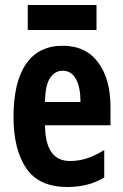

<svg xmlns="http://www.w3.org/2000/svg" viewBox="-20 -738 491 768"><path d="M231 -555Q323 -555 372.5 -488.5Q422 -422 422 -310V-237H160Q161 -164 186 -129Q211 -94 259 -94Q295 -94 327.5 -104.5Q360 -115 397 -138V-28Q364 -8 327 1Q290 10 250 10Q135 10 84.5 -65.5Q34 -141 34 -270Q34 -409 84 -482Q134 -555 231 -555ZM230 -455Q200 -455 180.5 -426.5Q161 -398 160 -330H302Q302 -388 284 -421.5Q266 -455 230 -455ZM366 -718V-618H91V-718Z"/></svg>

Font: Noto Sans Sinhala UI ExtraCondensed
Style: Bold
Weight: 700
Width: 2
Designer: Jelle Bosma - Monotype Design Team
Foundry: Monotype Imaging Inc.
Version: Version 2.006; ttfautohint (v1.8.4.7-5d5b)